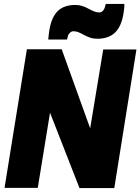

<svg xmlns="http://www.w3.org/2000/svg" viewBox="-20 -950 710 971"><path d="M3 0 116 -701H292L436 -301L502 -700H670L558 1H382L233 -380L171 0ZM224 -750Q225 -762 226.5 -774Q228 -786 230 -800Q241 -864 272.5 -894.5Q304 -925 362 -925Q380 -925 396.5 -919.5Q413 -914 427.5 -906Q442 -898 455.5 -892.5Q469 -887 482 -887Q489 -887 494.5 -890.5Q500 -894 503.5 -899Q507 -904 509 -909Q511 -915 512 -919.5Q513 -924 515 -930H609Q609 -918 608 -907Q607 -896 605 -885Q595 -818 562.5 -786Q530 -754 472 -754Q452 -754 436 -759.5Q420 -765 405.5 -773Q391 -781 378 -786.5Q365 -792 352 -792Q342 -792 335 -785.5Q328 -779 325 -773Q323 -767 322 -762.5Q321 -758 319 -750Z"/></svg>

Font: Georama ExtraCondensed Thin ExtraBold
Style: Italic
Weight: 800
Italic angle: -9°
Version: Version 1.001